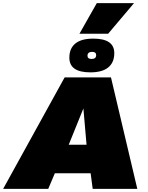

<svg xmlns="http://www.w3.org/2000/svg" viewBox="-62 -1198 937 1218"><path d="M-42 0 348 -707H642L809 0H526L513 -99H286L244 0ZM374 -280H487L467 -510ZM511 -739Q378 -739 378 -832Q378 -891 416 -922Q454 -953 530 -953Q663 -953 663 -861Q663 -802 625 -770.5Q587 -739 511 -739ZM519 -824Q548 -824 548 -848Q548 -869 523 -869Q493 -869 493 -844Q493 -824 519 -824ZM442 -984 552 -1178H788L624 -984Z"/></svg>

Font: Georama Expanded Black
Style: Italic
Weight: 900
Width: 7
Italic angle: -9°
Designer: Jean-Baptiste Levee
Foundry: Production Type
Version: Version 1.000